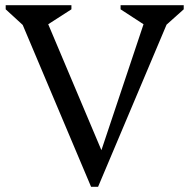

<svg xmlns="http://www.w3.org/2000/svg" viewBox="-20 -710 732 742"><path d="M332 12 41 -677 87 -596 2 -674V-690H256V-674L127 -591L142 -674L392 -82H356L555 -677L575 -590L446 -674V-690H690V-674L605 -598L650 -677L359 12Z"/></svg>

Font: Platypi Light Light
Style: Regular
Weight: 300
Version: Version 1.200